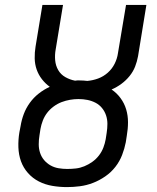

<svg xmlns="http://www.w3.org/2000/svg" viewBox="-20 -755 640 783"><path d="M253 8Q223 8 193.5 3Q164 -2 138.5 -15Q113 -28 94 -49.5Q75 -71 65.5 -97.5Q56 -124 55 -154.5Q54 -185 59 -215L64 -241Q68 -266 77 -290Q86 -314 101.5 -335.5Q117 -357 138 -373.5Q159 -390 183 -401Q165 -414 151 -432Q137 -450 129.5 -471.5Q122 -493 121.5 -517Q121 -541 125 -565L153 -735H237L207 -553Q203 -531 205 -509Q207 -487 217.5 -469Q228 -451 246.5 -440.5Q265 -430 286 -426Q291 -427 295 -427Q299 -427 304 -427Q312 -427 320 -426.5Q328 -426 336 -425Q359 -427 380.5 -435Q402 -443 419.5 -458.5Q437 -474 447.5 -495Q458 -516 461 -538L494 -735H577L543 -526Q539 -504 531 -483.5Q523 -463 508.5 -445Q494 -427 475 -413Q456 -399 435 -390Q456 -376 471.5 -355Q487 -334 494.5 -309Q502 -284 502 -256.5Q502 -229 497 -201L493 -175Q488 -149 478 -123Q468 -97 450.5 -74.5Q433 -52 409 -35.5Q385 -19 359 -9Q333 1 306 4.5Q279 8 253 8ZM254 -66Q272 -66 289.5 -68Q307 -70 324 -77Q341 -84 356.5 -95Q372 -106 383.5 -121Q395 -136 401.5 -153Q408 -170 411 -187L415 -213Q418 -232 418 -250Q418 -268 412.5 -284.5Q407 -301 396 -314.5Q385 -328 369.5 -336Q354 -344 336.5 -347.5Q319 -351 300 -351Q283 -351 265.5 -348Q248 -345 231 -338.5Q214 -332 198.5 -320.5Q183 -309 172 -294.5Q161 -280 154.5 -263Q148 -246 145 -229L141 -203Q138 -185 138 -166.5Q138 -148 143.5 -131.5Q149 -115 160 -102Q171 -89 186 -80.5Q201 -72 218.5 -69Q236 -66 254 -66Z"/></svg>

Font: Iosevka Curly Extended Oblique
Style: Regular
Weight: 400
Width: 7
Italic angle: -9°
Monospace: yes
Designer: Belleve Invis
Foundry: Belleve Invis
Version: Version 11.1.0; ttfautohint (v1.8.3)